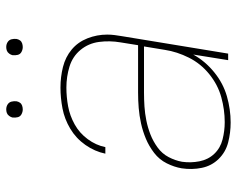

<svg xmlns="http://www.w3.org/2000/svg" viewBox="-92 -660 760 616"><g transform="rotate(-90 288.0 -352.0)"><path d="M203 8Q245 8 287 -4Q329 -16 364.5 -45Q400 -74 421 -112L403 0H424L480 -341Q482 -353 483.5 -364.5Q485 -376 485 -388Q485 -421 473 -451.5Q461 -482 437 -502Q413 -522 381 -530Q349 -538 315 -538Q282 -538 248 -531.5Q214 -525 183 -506.5Q152 -488 131 -458Q110 -428 103 -394H124Q130 -424 149.5 -450.5Q169 -477 197 -492.5Q225 -508 255 -513.5Q285 -519 315 -519Q350 -519 382.5 -509Q415 -499 436 -473.5Q457 -448 461.5 -414Q466 -380 460 -345L451 -289H299Q274 -289 249.5 -287Q225 -285 200 -279.5Q175 -274 151 -264Q127 -254 105.5 -237.5Q84 -221 72 -197Q60 -173 56 -149Q51 -116 57.5 -84.5Q64 -53 86 -30.5Q108 -8 139 0Q170 8 203 8ZM204 -11Q176 -11 148.5 -18Q121 -25 102.5 -44.5Q84 -64 78.5 -92Q73 -120 77 -148Q81 -170 92 -191Q103 -212 123 -226.5Q143 -241 165 -249.5Q187 -258 209.5 -262.5Q232 -267 254 -268.5Q276 -270 299 -270H447L436 -203Q430 -164 411 -126Q392 -88 358 -60.5Q324 -33 284 -22Q244 -11 204 -11ZM445 -659Q451 -659 457 -661Q463 -663 466.5 -668Q470 -673 471 -679Q472 -687 470 -695Q468 -703 461 -707.5Q454 -712 445 -712Q439 -712 433.5 -710Q428 -708 424 -702.5Q420 -697 419 -692Q418 -683 420 -675Q422 -667 429.5 -663Q437 -659 445 -659ZM245 -659Q251 -659 257 -661Q263 -663 266.5 -668Q270 -673 271 -679Q272 -687 270 -695Q268 -703 261 -707.5Q254 -712 245 -712Q239 -712 233.5 -710Q228 -708 224 -702.5Q220 -697 219 -692Q218 -683 220 -675Q222 -667 229.5 -663Q237 -659 245 -659Z"/></g></svg>

Font: Iosevka Sparkle Thin Oblique
Style: Regular
Weight: 100
Italic angle: -9°
Designer: Belleve Invis
Foundry: Belleve Invis
Version: Version 4.5.0; ttfautohint (v1.8.3)